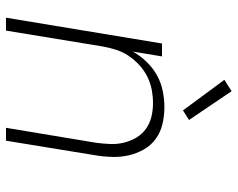

<svg xmlns="http://www.w3.org/2000/svg" viewBox="-96 -696 792 640"><g transform="rotate(90 300.0 -376.0)"><path d="M39 0 125 -520H168L152 -423Q166 -448 186.5 -469Q207 -490 231.5 -503.5Q256 -517 283.5 -522.5Q311 -528 337 -528Q366 -528 393.5 -521.5Q421 -515 443 -499Q465 -483 478.5 -459Q492 -435 498 -408Q504 -381 503 -352Q502 -323 497 -294L449 0H406L456 -301Q459 -324 460 -347.5Q461 -371 455.5 -393Q450 -415 439 -434Q428 -453 410 -466Q392 -479 370 -484.5Q348 -490 324 -490Q302 -490 280 -486Q258 -482 236.5 -471.5Q215 -461 197 -444.5Q179 -428 166 -408.5Q153 -389 146 -367Q139 -345 135 -323L82 0ZM348 -590 246 -728 284 -752 380 -610Z"/></g></svg>

Font: Iosevka Aile Extralight
Style: Italic
Weight: 200
Italic angle: -9°
Designer: Belleve Invis
Foundry: Belleve Invis
Version: Version 31.1.0; ttfautohint (v1.8.4)